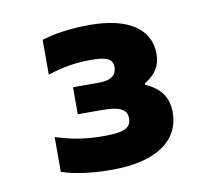

<svg xmlns="http://www.w3.org/2000/svg" viewBox="-55 -756 601 532"><g transform="rotate(-10 246.0 -490.0)"><path d="M222 -455C265 -455 291 -447 291 -420C291 -392 271 -383 213 -383C166 -383 125 -389 79 -404V-306C118 -293 166 -287 220 -287C348 -287 413 -337 413 -415C413 -455 395 -484 351 -503V-507C383 -526 397 -550 397 -582C397 -651 338 -693 229 -693C176 -693 132 -687 93 -675V-577C139 -592 174 -597 215 -597C260 -597 276 -589 276 -566C276 -545 262 -531 226 -531H153V-455Z"/></g></svg>

Font: LT Wave Bold
Style: Regular
Weight: 700
Designer: Daniel Lyons
Version: Version 2.5 (Glyphs App)